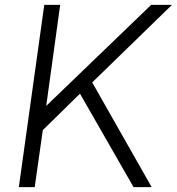

<svg xmlns="http://www.w3.org/2000/svg" viewBox="-20 -765 723 785"><path d="M57 0H122L155 -233L307 -382L526 0H600L357 -428L683 -745H598L169 -332L226 -745H161Z"/></svg>

Font: Mluvka Light
Style: Italic
Weight: 300
Italic angle: -8°
Designer: Modified by Jiří Krblich, Original typeface by Gumpita Rahayu
Foundry: Gumpita Rahayu & Jiří Krblich
Version: Version 2.000;Glyphs 3.1.1 (3134)